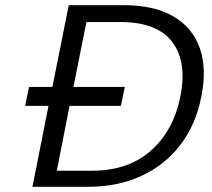

<svg xmlns="http://www.w3.org/2000/svg" viewBox="-20 -720 819 740"><path d="M92 -385H182L245 -700H458Q573 -700 647 -657.5Q721 -615 749.5 -536Q778 -457 756 -348Q735 -240 675.5 -162Q616 -84 525 -42Q434 0 318 0H105L167 -312H77ZM199 -62H331Q472 -61 560.5 -138.5Q649 -216 675 -348Q702 -481 644 -558Q586 -635 445 -635H313L263 -385H461L446 -312H248Z"/></svg>

Font: Albert Sans
Style: Italic
Weight: 400
Italic angle: -11.25°
Designer: Andreas Rasmussen
Foundry: a.Foundry
Version: Version 1.025